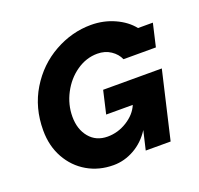

<svg xmlns="http://www.w3.org/2000/svg" viewBox="-132 -899 1095 1058"><g transform="rotate(-20 415.5 -369.5)"><path d="M579 -111Q541 -51 482.5 -18Q424 15 360 15Q275 15 207 -24.5Q139 -64 99.5 -135Q60 -206 60 -297Q60 -430 123.5 -534.5Q187 -639 290 -696.5Q393 -754 505 -754Q579 -754 643 -725Q707 -696 744 -649H831L800 -515H610Q596 -548 562.5 -570.5Q529 -593 484 -593Q419 -593 362 -553.5Q305 -514 271 -449Q237 -384 237 -313Q237 -239 276.5 -191.5Q316 -144 383 -144Q444 -144 497.5 -177.5Q551 -211 572 -261H416L447 -395H791L699 0H553Z"/></g></svg>

Font: Arvo
Style: Bold Italic
Weight: 700
Italic angle: -13°
Designer: Anton Koovit (Cyrillic Expansion: Cyreal)
Foundry: Anton Koovit, Yassin Baggar
Version: Version 3.000